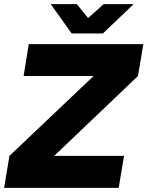

<svg xmlns="http://www.w3.org/2000/svg" viewBox="-29 -915 718 935"><path d="M427 -545H86L111 -700H669L643 -545L235 -156H575L549 0H-9L17 -156ZM218 -895H345L400 -827L476 -895H622L472 -752H320Z"/></svg>

Font: Oak Sans ExtraBold
Style: Italic
Weight: 800
Italic angle: -9.49998°
Foundry: Erik Kennedy, Walven
Version: Version 1.000